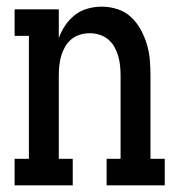

<svg xmlns="http://www.w3.org/2000/svg" viewBox="-20 -558 540 578"><path d="M24 0V-80H67V-450H24V-530H157V-443Q164 -463 176 -481Q188 -499 205 -512.5Q222 -526 243.5 -532Q265 -538 286 -538Q310 -538 333.5 -530.5Q357 -523 374.5 -506.5Q392 -490 403.5 -469Q415 -448 422 -425Q429 -402 431 -378Q433 -354 433 -330V-80H476V0H301V-80H343V-330Q343 -345 341.5 -360Q340 -375 336 -389Q332 -403 324.5 -416.5Q317 -430 305.5 -439.5Q294 -449 279.5 -453.5Q265 -458 250 -458Q235 -458 220.5 -453.5Q206 -449 194.5 -439.5Q183 -430 175.5 -416.5Q168 -403 164 -389Q160 -375 158.5 -360Q157 -345 157 -330V-80H199V0Z"/></svg>

Font: Iosevka Slab Medium
Style: Regular
Weight: 500
Monospace: yes
Designer: Belleve Invis
Foundry: Belleve Invis
Version: Version 11.1.1; ttfautohint (v1.8.3)